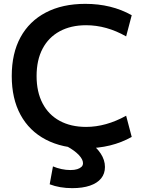

<svg xmlns="http://www.w3.org/2000/svg" viewBox="-20 -760 753 997"><path d="M423 10Q304 10 218 -35Q132 -80 86.5 -164Q41 -248 41 -365Q41 -483 86.5 -566.5Q132 -650 218 -695Q304 -740 423 -740Q559 -740 664 -681L635 -571Q533 -629 427 -629Q348 -629 290 -597.5Q232 -566 201 -507Q170 -448 170 -365Q170 -283 201 -223.5Q232 -164 290 -132.5Q348 -101 427 -101Q530 -101 635 -159L664 -49Q559 10 423 10ZM355 217Q290 217 238 197L255 104Q276 113 299.5 118Q323 123 345 123Q367 123 381 118.5Q395 114 403 106.5Q411 99 411 87Q411 68 389.5 45Q368 22 328 0L438 -28Q481 4 503 37.5Q525 71 525 107Q525 142 505 166.5Q485 191 447 204Q409 217 355 217Z"/></svg>

Font: M PLUS 2 Thin SemiBold
Style: Regular
Weight: 600
Version: Version 1.001